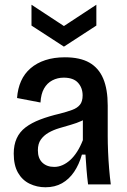

<svg xmlns="http://www.w3.org/2000/svg" viewBox="-20 -779 538 811"><path d="M172 12Q136 12 105 -3Q74 -18 56 -49.5Q38 -81 38 -130Q38 -167 50.5 -194.5Q63 -222 88 -241Q113 -260 149.5 -274Q186 -288 233 -299Q264 -307 285.5 -315Q307 -323 318 -337Q329 -351 329 -376Q329 -408 309.5 -429.5Q290 -451 249 -451Q223 -451 201 -439.5Q179 -428 166 -405Q153 -382 151 -346L52 -365Q55 -405 69 -436.5Q83 -468 109 -490.5Q135 -513 171.5 -525Q208 -537 254 -537Q318 -537 357.5 -514.5Q397 -492 416 -447Q435 -402 435 -333V-204Q435 -175 436.5 -138.5Q438 -102 441 -66Q444 -30 448 0H352Q348 -31 345.5 -62.5Q343 -94 341 -126H326Q314 -84 293 -53Q272 -22 242 -5Q212 12 172 12ZM209 -74Q227 -74 244 -81.5Q261 -89 276.5 -103Q292 -117 305.5 -138Q319 -159 330 -187V-293L358 -294Q346 -278 325 -268.5Q304 -259 279.5 -252Q255 -245 230 -237.5Q205 -230 185 -218.5Q165 -207 152.5 -189.5Q140 -172 140 -144Q140 -110 159 -92Q178 -74 209 -74ZM113 -759 250 -669 387 -759V-671L250 -582L113 -671Z"/></svg>

Font: Bricolage Grotesque SemiCondensed Medium
Style: Regular
Weight: 500
Width: 4
Designer: Mathieu Triay
Foundry: Atelier Triay
Version: Version 1.001;gftools[0.9.33.dev8+g029e19f]